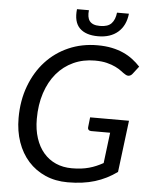

<svg xmlns="http://www.w3.org/2000/svg" viewBox="-60 -954 800 1011"><g transform="rotate(5 340.0 -448.0)"><path d="M351 -67.5Q377 -67.5 399.5 -70.2Q422 -73 442 -78.5Q462 -84 480 -91.8Q498 -99.5 516 -109.5L536 -271.5H436Q427 -271.5 422 -276.8Q417 -282 418 -289.5L424 -343H629.5L595.5 -69.5Q568.5 -50 539.8 -35.5Q511 -21 479.2 -11.2Q447.5 -1.5 412 3.2Q376.5 8 335.5 8Q270.5 8 217.5 -15.2Q164.5 -38.5 127 -80.2Q89.5 -122 69.2 -180Q49 -238 49 -307Q49 -399.5 77.8 -476.2Q106.5 -553 157.2 -608.2Q208 -663.5 277.8 -694Q347.5 -724.5 430 -724.5Q472 -724.5 505.8 -717.5Q539.5 -710.5 567.2 -698Q595 -685.5 617.2 -668.5Q639.5 -651.5 658 -631.5L628 -592.5Q620.5 -582 610.2 -579.5Q600 -577 589 -584Q578 -590.5 564.8 -600.8Q551.5 -611 532.5 -620.2Q513.5 -629.5 487 -636.2Q460.5 -643 423 -643Q361.5 -643 310.2 -619.5Q259 -596 222.2 -552.5Q185.5 -509 165.2 -447.5Q145 -386 145 -310.5Q145 -254 159.8 -209Q174.5 -164 201.5 -132.5Q228.5 -101 266.5 -84.2Q304.5 -67.5 351 -67.5ZM428 -772Q362.5 -772 330.2 -804.5Q298 -837 305.5 -904.5H368.5Q366.5 -886 368.8 -871.8Q371 -857.5 378.5 -847.5Q386 -837.5 399.5 -832.2Q413 -827 434 -827Q475.5 -827 494.2 -847.2Q513 -867.5 517 -904.5H580Q573 -841 533.2 -806.5Q493.5 -772 428 -772Z"/></g></svg>

Font: Lato
Style: Italic
Weight: 400
Italic angle: -7°
Designer: Lukasz Dziedzic
Foundry: tyPoland Lukasz Dziedzic
Version: Version 2.007; 2014-02-27